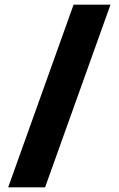

<svg xmlns="http://www.w3.org/2000/svg" viewBox="-20 -732 508 822"><path d="M453 -712 173 70H15L295 -712Z"/></svg>

Font: Kantumruy Pro
Style: Bold
Weight: 700
Version: Version 1.002